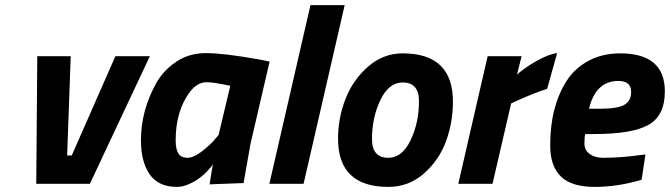

<svg xmlns="http://www.w3.org/2000/svg" viewBox="-20 -720 2624 752"><path d="M126 -500H257L243 -111H261L432 -500H567L332 0H122Z M673 12Q600 12 566 -37.5Q532 -87 532 -170Q532 -285 590 -391Q619 -444 670 -478Q721 -512 786 -512Q855 -512 990 -488L1036 -479L961 -156L934 -3L801 2Q810 -59 814 -76Q773 -21 718 2Q695 12 673 12ZM790 -398Q752 -398 723 -359Q668 -285 668 -170Q668 -135 679 -118.5Q690 -102 713.5 -102Q737 -102 766.5 -124Q796 -146 816 -168L836 -191L882 -384Q816 -398 790 -398Z M1035 0 1196 -700H1330L1169 0Z M1557 -511Q1754 -511 1754 -322Q1754 -241 1727 -167Q1700 -93 1640.5 -40.5Q1581 12 1501 12Q1304 12 1304 -177Q1304 -257 1333 -332Q1362 -407 1421.5 -459Q1481 -511 1557 -511ZM1501 -102Q1555 -102 1588 -170.5Q1621 -239 1621 -324Q1621 -397 1557 -397Q1503 -397 1470 -328.5Q1437 -260 1437 -175Q1437 -102 1501 -102Z M1775 0 1890 -500H2023L2005 -428Q2035 -455 2082 -481.5Q2129 -508 2162 -512L2123 -372Q2075 -357 2006 -326L1982 -315L1909 0Z M2341 -102Q2410 -102 2482 -112L2508 -115L2493 -16Q2400 12 2309 12Q2218 12 2176.5 -29Q2135 -70 2135 -149Q2135 -228 2151 -290Q2167 -352 2198.5 -402Q2230 -452 2284.5 -481.5Q2339 -511 2409 -511Q2584 -511 2584 -362Q2584 -267 2520 -231Q2456 -195 2307 -195H2272Q2269 -183 2269 -157.5Q2269 -132 2289.5 -117Q2310 -102 2341 -102ZM2328 -294Q2397 -294 2424.5 -309Q2452 -324 2452 -360Q2452 -403 2402 -403Q2313 -403 2287 -294Z"/></svg>

Font: Titillium Web
Style: Bold Italic
Weight: 700
Italic angle: -13°
Version: Version 1.002;PS 57.000;hotconv 1.0.70;makeotf.lib2.5.55311